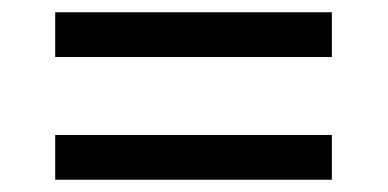

<svg xmlns="http://www.w3.org/2000/svg" viewBox="-20 -479 632 313"><path d="M70 -459H521V-386H70ZM70 -259H521V-186H70Z"/></svg>

Font: ukorean25
Style: Book
Weight: 400
Designer: Jelle Bosma - Monotype Design Team
Foundry: Monotype Imaging Inc.
Version: Version 2.003